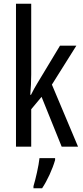

<svg xmlns="http://www.w3.org/2000/svg" viewBox="-20 -780 439 1021"><path d="M146 -383V-760H65V0H146V-199L201 -265L308 0H395L256 -330L386 -537H299L179 -338C167 -319 156 -298 145 -276H141C144 -311 146 -346 146 -383ZM273 71V61H190C186 101 169 174 158 210V221H204C231 181 259 120 273 71Z"/></svg>

Font: Noto Sans Lao Looped ExtraCondensed
Style: Regular
Weight: 400
Width: 2
Designer: Mark Frömberg, Ben Mitchell
Foundry: The Fontpad Ltd
Version: Version 1.003